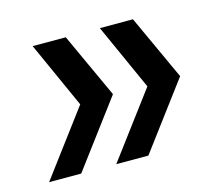

<svg xmlns="http://www.w3.org/2000/svg" viewBox="-68 -543 640 566"><g transform="rotate(-15 252.5 -260.0)"><path d="M320 -60.1H222L370 -258L279 -460H380L471 -262ZM115 -60.1H17L165 -258L74 -460H175L266 -262Z"/></g></svg>

Font: Retni Sans Medium
Style: Italic
Weight: 500
Italic angle: -8°
Designer: Vitaly Kuzmin
Foundry: ParaType Ltd.
Version: Version 1.00;June 10, 2019;FontCreator 11.5.0.2425 64-bit; t